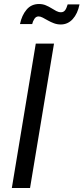

<svg xmlns="http://www.w3.org/2000/svg" viewBox="-20 -947 420 967"><path d="M252 -727.5 131.3 0H39.6L160.2 -727.5ZM286.1 -823.7Q268.1 -823.7 251.7 -829.8Q235.4 -835.9 221.2 -844Q207 -852.1 195.3 -858.2Q183.6 -864.3 174.3 -864.3Q161.1 -864.3 153.1 -851.8Q145 -839.4 142.1 -825.7H80.6Q89.8 -870.1 113.8 -898.4Q137.7 -926.8 176.3 -926.8Q195.3 -926.8 210.4 -920.4Q225.6 -914.1 238.5 -906Q251.5 -897.9 263.2 -891.6Q274.9 -885.3 287.1 -885.3Q299.8 -885.3 307.4 -894.8Q314.9 -904.3 320.8 -924.8H380.4Q371.1 -877.9 346.2 -850.8Q321.3 -823.7 286.1 -823.7Z"/></svg>

Font: Inter 18pt
Style: Italic
Weight: 400
Italic angle: -9.3988°
Designer: Rasmus Andersson
Foundry: rsms
Version: Version 4.001;git-66647c0bb